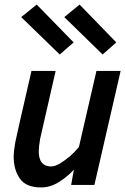

<svg xmlns="http://www.w3.org/2000/svg" viewBox="-20 -811 549 842"><path d="M160 11Q94 11 67 -28Q40 -67 40 -123Q40 -149 47 -187Q51 -209 118 -500H224Q159 -218 156 -202Q150 -168 150 -147Q150 -82 203 -81Q222 -81 243 -94Q264 -107 284.5 -124Q305 -141 326 -166L403 -500H509L394 0H292L304 -67Q279 -39 240.5 -14Q202 11 160 11ZM242 -572 73 -736 141 -791 303 -625ZM430 -572 262 -736 329 -791 490 -625Z"/></svg>

Font: Storia Sans SemiBold
Style: Italic
Weight: 600
Italic angle: -13°
Designer: Campivisivi
Foundry: Accademia di Belle Arti di Urbino and students of MA course of Visual design
Version: Version 60.001;May 25, 2020;FontCreator 12.0.0.2522 64-bit